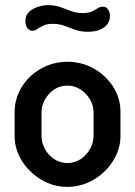

<svg xmlns="http://www.w3.org/2000/svg" viewBox="-20 -721 526 749"><path d="M242 8Q188 8 141 -20Q94 -48 65.5 -93.5Q37 -139 37 -191V-283Q37 -336 64.5 -381Q92 -426 139.5 -453Q187 -480 243 -480Q299 -480 346 -453.5Q393 -427 421.5 -382.5Q450 -338 450 -283V-191Q450 -140 421.5 -94Q393 -48 345.5 -20Q298 8 242 8ZM243 -85Q271 -85 294 -100Q317 -115 331 -139.5Q345 -164 345 -191V-283Q345 -309 331 -333Q317 -357 294 -372Q271 -387 243 -387Q214 -387 191.5 -372Q169 -357 155.5 -333Q142 -309 142 -283V-191Q142 -164 155.5 -139.5Q169 -115 192 -100Q215 -85 243 -85ZM324 -597Q294 -597 272.5 -605Q251 -613 231 -620.5Q211 -628 185 -628Q164 -628 150 -621.5Q136 -615 126 -608Q116 -601 107 -601Q97 -601 90.5 -607.5Q84 -614 81.5 -623Q79 -632 79 -637Q79 -657 88.5 -669Q98 -681 112.5 -688Q127 -695 141.5 -698Q156 -701 166 -701Q194 -701 215 -693.5Q236 -686 257 -678Q278 -670 304 -670Q326 -670 339 -676.5Q352 -683 361.5 -689Q371 -695 381 -695Q392 -695 398 -688.5Q404 -682 406.5 -674Q409 -666 409 -661Q409 -640 399.5 -627.5Q390 -615 376 -608Q362 -601 347.5 -599Q333 -597 324 -597Z"/></svg>

Font: Dosis SemiBold
Style: Regular
Weight: 600
Designer: EdgarTolentino, PabloImpallari, IginoMarini
Foundry: EdgarTolentino, PabloImpallari, IginoMarini
Version: Version 3.001; ttfautohint (v1.8.2)